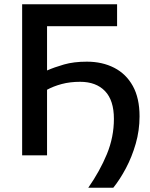

<svg xmlns="http://www.w3.org/2000/svg" viewBox="-20 -733 708 906"><path d="M396.5 153Q451.5 74 484.5 -6Q517.5 -86 517.5 -172Q517.5 -259.5 475.5 -303.2Q433.5 -347 358 -347Q310.5 -347 271.2 -336.5Q232 -326 202 -309.5V0H84.5V-713H532.5V-609.5H202V-400.5Q236 -415.5 282.2 -428.8Q328.5 -442 390 -442Q462.5 -442 518.8 -413.2Q575 -384.5 606.8 -327.2Q638.5 -270 638.5 -184Q638.5 -117.5 620.5 -55Q602.5 7.5 574.2 60.8Q546 114 514.5 153Z"/></svg>

Font: Commissioner Medium
Style: Regular
Weight: 500
Designer: Kostas Bartsokas
Foundry: Kostas Bartsokas
Version: Version 1.000; ttfautohint (v1.8.3)